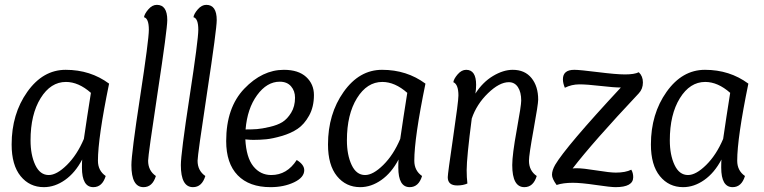

<svg xmlns="http://www.w3.org/2000/svg" viewBox="-20 -762 3153 792"><path d="M319 -104Q290 -49 248 -19.5Q206 10 161 10Q102 10 65 -35.5Q28 -81 28 -166Q28 -292 92.5 -383Q157 -474 251 -474Q353 -474 430 -417Q384 -193 384 -99Q384 -58 416 -36Q402 10 365 10Q318 10 318 -71Q318 -93 319 -104ZM326 -189Q339 -279 355 -379Q304 -424 252 -424Q189 -424 147.5 -357Q106 -290 106 -183Q106 -123 125.5 -81.5Q145 -40 181 -40Q214 -40 256 -81.5Q298 -123 326 -189Z M627 -742Q670 -742 670 -679Q670 -642 630.5 -382Q591 -122 591 -99Q591 -58 623 -36Q609 10 572 10Q522 10 522 -81Q522 -128 558 -363Q594 -598 594 -639Q594 -686 574 -691Q576 -705 592 -723.5Q608 -742 627 -742Z M831 -742Q874 -742 874 -679Q874 -642 834.5 -382Q795 -122 795 -99Q795 -58 827 -36Q813 10 776 10Q726 10 726 -81Q726 -128 762 -363Q798 -598 798 -639Q798 -686 778 -691Q780 -705 796 -723.5Q812 -742 831 -742Z M1204 -102Q1235 -83 1235 -60Q1235 -30 1193 -10Q1151 10 1096 10Q1008 10 960.5 -39Q913 -88 913 -180Q913 -318 987.5 -396Q1062 -474 1151 -474Q1211 -474 1243 -444.5Q1275 -415 1275 -370Q1275 -321 1255 -285Q1235 -249 1207.5 -230.5Q1180 -212 1142 -201Q1104 -190 1078 -187.5Q1052 -185 1025 -185Q1012 -185 992 -187Q996 -112 1025 -76Q1054 -40 1099 -40Q1164 -40 1204 -102ZM1197 -359Q1197 -387 1180.5 -406Q1164 -425 1134 -425Q1081 -425 1040.5 -369.5Q1000 -314 993 -228Q1021 -228 1040.5 -229.5Q1060 -231 1092.5 -238.5Q1125 -246 1145 -258.5Q1165 -271 1181 -297Q1197 -323 1197 -359Z M1624 -104Q1595 -49 1553 -19.5Q1511 10 1466 10Q1407 10 1370 -35.5Q1333 -81 1333 -166Q1333 -292 1397.5 -383Q1462 -474 1556 -474Q1658 -474 1735 -417Q1689 -193 1689 -99Q1689 -58 1721 -36Q1707 10 1670 10Q1623 10 1623 -71Q1623 -93 1624 -104ZM1631 -189Q1644 -279 1660 -379Q1609 -424 1557 -424Q1494 -424 1452.5 -357Q1411 -290 1411 -183Q1411 -123 1430.5 -81.5Q1450 -40 1486 -40Q1519 -40 1561 -81.5Q1603 -123 1631 -189Z M1926 -273Q1905 -112 1905 -60Q1905 -30 1908 -5Q1890 3 1866 3Q1827 3 1827 -31Q1827 -45 1849 -194.5Q1871 -344 1871 -368Q1871 -414 1850 -423Q1852 -437 1868 -455.5Q1884 -474 1903 -474Q1944 -474 1944 -412Q1944 -394 1941 -376Q1971 -423 2013.5 -448.5Q2056 -474 2095 -474Q2145 -474 2172.5 -440Q2200 -406 2200 -351Q2200 -332 2181 -227.5Q2162 -123 2162 -99Q2162 -58 2194 -36Q2180 10 2143 10Q2093 10 2093 -81Q2093 -124 2111.5 -225.5Q2130 -327 2130 -347Q2130 -382 2116.5 -402.5Q2103 -423 2079 -423Q2040 -423 1993 -377.5Q1946 -332 1926 -273Z M2349 -474Q2371 -474 2446.5 -464.5Q2522 -455 2558 -455Q2597 -455 2615 -464Q2632 -448 2632 -422Q2632 -395 2615 -377Q2425 -175 2342 -67Q2348 -68 2359 -68Q2385 -68 2440.5 -59Q2496 -50 2520 -50Q2560 -50 2584 -62Q2592 -49 2592 -31Q2592 10 2519 10Q2499 10 2438 1Q2377 -8 2343 -8Q2303 -8 2276 1Q2257 -25 2257 -41Q2257 -59 2270 -82Q2315 -158 2541 -401Q2513 -401 2457 -407.5Q2401 -414 2370 -414Q2338 -414 2310 -400Q2302 -419 2302 -435Q2302 -474 2349 -474Z M2956 -104Q2927 -49 2885 -19.5Q2843 10 2798 10Q2739 10 2702 -35.5Q2665 -81 2665 -166Q2665 -292 2729.5 -383Q2794 -474 2888 -474Q2990 -474 3067 -417Q3021 -193 3021 -99Q3021 -58 3053 -36Q3039 10 3002 10Q2955 10 2955 -71Q2955 -93 2956 -104ZM2963 -189Q2976 -279 2992 -379Q2941 -424 2889 -424Q2826 -424 2784.5 -357Q2743 -290 2743 -183Q2743 -123 2762.5 -81.5Q2782 -40 2818 -40Q2851 -40 2893 -81.5Q2935 -123 2963 -189Z"/></svg>

Font: Overlock
Style: Italic
Weight: 400
Designer: Dario Muhafara
Foundry: Dario Manuel Muhafara
Version: Version 1.001